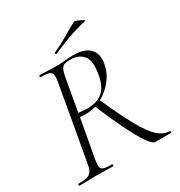

<svg xmlns="http://www.w3.org/2000/svg" viewBox="-182 -910 973 1037"><g transform="rotate(-30 304.0 -391.5)"><path d="M14 0Q10 0 10 -6Q10 -12 14 -12Q48 -12 67 -17Q86 -22 95.5 -37Q105 -52 110 -81L192 -544Q197 -573 194 -587.5Q191 -602 175.5 -607.5Q160 -613 125 -613Q121 -613 121 -619Q121 -625 125 -625Q146 -625 172.5 -623.5Q199 -622 228 -622Q251 -622 283 -625Q315 -628 335 -628Q406 -628 437.5 -594.5Q469 -561 458 -503Q450 -454 417 -411.5Q384 -369 337 -343.5Q290 -318 237 -318Q230 -318 219 -318.5Q208 -319 200 -320L157 -81Q152 -52 154 -37Q156 -22 172 -17Q188 -12 222 -12Q226 -12 226 -6Q226 0 223 0Q201 0 175.5 -1Q150 -2 119 -2Q91 -2 63 -1Q35 0 14 0ZM485 0Q469 0 441 -40.5Q413 -81 376.5 -155.5Q340 -230 297 -333L337 -349Q393 -223 433.5 -149.5Q474 -76 509 -44Q544 -12 582 -12Q586 -12 586 -6Q586 0 582 0Q545 0 521 0Q497 0 485 0ZM256 -340Q322 -340 356 -370.5Q390 -401 402 -469Q416 -550 388.5 -582.5Q361 -615 311 -615Q289 -615 275.5 -611.5Q262 -608 253.5 -593Q245 -578 239 -542L204 -344Q216 -343 230.5 -341.5Q245 -340 256 -340ZM262 -679Q258 -677 255.5 -682.5Q253 -688 257 -689Q307 -712 347.5 -736Q388 -760 429 -782Q432 -784 442.5 -780.5Q453 -777 464.5 -771.5Q476 -766 482.5 -761.5Q489 -757 484 -756Q417 -740 365 -721Q313 -702 262 -679Z"/></g></svg>

Font: Cormorant Light Light
Style: Italic
Weight: 300
Italic angle: -10°
Version: Version 4.000